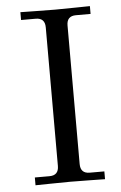

<svg xmlns="http://www.w3.org/2000/svg" viewBox="-52 -751 497 790"><g transform="rotate(-5 196.5 -356.5)"><path d="M62.5 1V-31.2H123Q161.1 -31.2 161.1 -70.3V-642.6Q161.1 -681.6 123 -681.6H62.5V-713.9Q64.5 -713.9 122.6 -712.9Q180.7 -711.9 206.1 -711.9Q231.4 -711.9 289.6 -712.9Q347.7 -713.9 349.6 -713.9V-681.6H289.1Q251 -681.6 251 -642.6V-70.3Q251 -31.2 289.1 -31.2H349.6V1Q347.7 1 289.6 0Q231.4 -1 206.1 -1Q180.7 -1 122.6 0Q64.5 1 62.5 1Z"/></g></svg>

Font: Theano Old Style
Style: Regular
Weight: 400
Designer: Alexey Kryukov
Version: Version 2.00